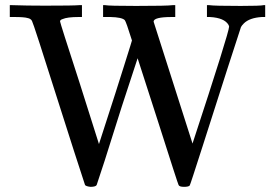

<svg xmlns="http://www.w3.org/2000/svg" viewBox="-20 -703 1068 745"><path d="M792 -683Q810 -680 914 -680Q991 -680 1003 -683H1009V-637H996Q948 -634 926 -612Q918 -604 915 -598Q914 -595 863 -438Q859 -427 766 -135Q718 15 716 17Q711 22 694 22Q676 22 673 15Q671 13 593 -232L514 -477Q498 -430 453 -291Q438 -243 413 -164.5Q388 -86 386 -79Q380 -59 355 15Q351 22 331 22Q314 20 310 15Q275 -91 208 -302Q109 -615 104 -622Q99 -631 87 -633Q75 -637 35 -637H18V-683H27Q83 -681 154 -681Q267 -681 287 -683H298V-637H285Q241 -637 223 -629Q213 -626 213 -620Q213 -615 289 -381L364 -144L427 -339Q444 -393 462 -449.5Q480 -506 486 -526L492 -546Q469 -620 464 -625Q453 -636 408 -637H380V-683H388Q402 -680 508 -680Q629 -680 650 -683H660V-637H647Q576 -637 576 -619L727 -146Q869 -578 869 -600L867 -606Q851 -634 794 -637H783V-683Z"/></svg>

Font: KaTeX_Main
Style: Regular
Weight: 400
Version: Version